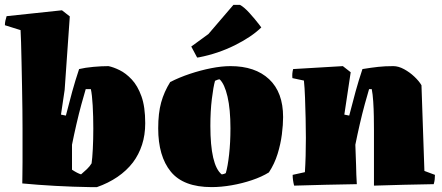

<svg xmlns="http://www.w3.org/2000/svg" viewBox="-35 -752 1805 784"><path d="M56 -3Q56 -15 56.5 -39Q57 -63 57 -91.5Q57 -120 57 -146.5Q57 -173 57 -189Q57 -197 57 -228Q57 -259 56.5 -304Q56 -349 55 -399.5Q54 -450 53 -497Q52 -544 51 -579.5Q50 -615 49 -629L-15 -649Q-15 -658 -13 -667.5Q-11 -677 -8 -686L218 -710L250 -685L229 -385L214 -284L234 -280Q248 -335 260 -378.5Q272 -422 288 -470Q313 -476 346.5 -479Q380 -482 408 -482Q428 -478 453.5 -465.5Q479 -453 503 -427.5Q527 -402 542.5 -359Q558 -316 558 -249Q558 -201 545 -161Q532 -121 508 -89Q482 -55 444.5 -29.5Q407 -4 361 12H331Q264 11 191 7Q118 3 56 -3ZM296 -40Q308 -50 320 -61.5Q332 -73 339 -85Q342 -105 344 -144Q346 -183 346 -227Q346 -276 343.5 -321Q341 -366 336 -388H315Q308 -365 297.5 -326.5Q287 -288 277 -244.5Q267 -201 259 -161V-59Q282 -44 296 -40Z M829 12Q714 12 662.5 -51Q611 -114 611 -228Q611 -290 623 -333.5Q635 -377 660 -417Q697 -436 740.5 -450.5Q784 -465 827 -473.5Q870 -482 906 -482Q1007 -482 1064 -428.5Q1121 -375 1121 -274Q1121 -243 1116 -203.5Q1111 -164 1098.5 -123.5Q1086 -83 1063 -48Q1034 -30 994 -16.5Q954 -3 911 4.5Q868 12 829 12ZM870 -40Q874 -40 880 -42Q886 -44 887 -45Q895 -72 900.5 -121Q906 -170 906 -228Q906 -306 894 -357.5Q882 -409 862 -428Q855 -428 843 -422Q836 -397 830 -347.5Q824 -298 824 -238Q824 -78 870 -40ZM770 -517 746 -562 816 -613 918 -732H945Q962 -723 984.5 -698Q1007 -673 1023 -652L1032 -640Q992 -601 923.5 -567Q855 -533 778 -518Z M1166 6Q1160 -17 1160 -38L1210 -49Q1212 -79 1213 -115Q1214 -151 1214 -189Q1214 -225 1213 -268.5Q1212 -312 1210.5 -353.5Q1209 -395 1206 -423L1159 -433Q1157 -452 1162 -470Q1213 -473 1263.5 -476Q1314 -479 1365 -482L1397 -457L1371 -284L1391 -280Q1405 -335 1417 -378.5Q1429 -422 1445 -470Q1482 -476 1509.5 -479Q1537 -482 1571 -482Q1592 -482 1615 -469.5Q1638 -457 1657 -439Q1676 -421 1686 -404Q1689 -316 1692 -229Q1695 -142 1698 -54L1741 -38Q1741 -28 1740 -19Q1739 -10 1736 0Q1675 1 1614 2.5Q1553 4 1492 6V-221Q1492 -245 1491.5 -276Q1491 -307 1489 -337.5Q1487 -368 1483 -388H1472Q1465 -365 1454.5 -326.5Q1444 -288 1434 -244.5Q1424 -201 1416 -161L1419 -77L1420 -39Q1421 -29 1421 -19.5Q1421 -10 1422 0Q1358 1 1294 2.5Q1230 4 1166 6Z"/></svg>

Font: Labrada Black
Style: Regular
Weight: 900
Designer: Mercedes Jáuregui
Foundry: Omnibus-Type Team
Version: Version 1.000; ttfautohint (v1.8.4.7-5d5b)